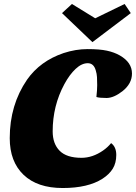

<svg xmlns="http://www.w3.org/2000/svg" viewBox="-20 -927 684 966"><path d="M539 -207Q565 -188 565 -147.5Q565 -107 547.5 -78.5Q530 -50 496 -28Q423 19 295.5 19Q168 19 98.5 -47.5Q29 -114 29 -232Q29 -399 116 -526Q182 -620 300 -660Q361 -680 421 -680Q481 -680 518 -672Q555 -664 583 -648Q644 -613 644 -557Q644 -506 596 -468Q552 -434 516 -434Q480 -434 465 -439Q469 -475 469 -498.5Q469 -522 468 -539Q467 -556 462 -572Q452 -609 421.5 -609Q391 -609 360.5 -580.5Q330 -552 304 -504Q245 -395 245 -266Q245 -204 280 -168.5Q315 -133 390 -133Q446 -133 499 -170Q522 -186 539 -207ZM292 -861 342 -907 459 -835 607 -907 638 -861 445 -715Z"/></svg>

Font: Sansita One
Style: Regular
Weight: 400
Designer: Pablo Cosgaya
Foundry: Omnibus-Type
Version: Version 1.001